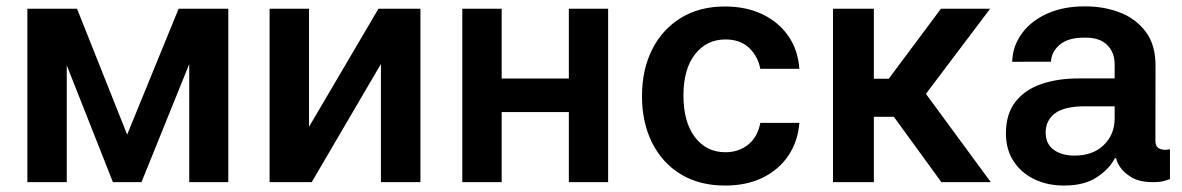

<svg xmlns="http://www.w3.org/2000/svg" viewBox="-20 -573 3718 604"><path d="M380 -149.5 541.9 -545.5H698.2V0H575.3V-371.4L425.1 0H335.2L190 -367.5V0H66.1V-545.5H222.3Z M952.1 -174 1170.5 -545.5H1302.6V0H1178.3V-371.8L960.6 0H828.1V-545.5H952.1Z M1558.2 -545.5V-326H1769.5V-545.5H1893.1V0H1769.5V-220.5H1558.2V0H1434.3V-545.5Z M2261 10.7Q2179.7 10.7 2121.1 -25.2Q2062.5 -61.1 2031.1 -124.6Q1999.6 -188.2 1999.6 -270.6Q1999.6 -354 2031.6 -417.4Q2063.6 -480.8 2122 -516.7Q2180.4 -552.6 2260.3 -552.6Q2327.1 -552.6 2378.2 -528.2Q2429.3 -503.9 2459.9 -459.9Q2490.4 -415.8 2494.7 -356.5H2371.8Q2364.3 -396 2336.5 -422.4Q2308.6 -448.9 2262.1 -448.9Q2202.8 -448.9 2166.4 -402.2Q2130 -355.5 2130 -272.7Q2130 -189.3 2166 -141.7Q2202.1 -94.1 2262.1 -94.1Q2304.3 -94.1 2334 -118.3Q2363.6 -142.4 2371.8 -186.4H2494.7Q2490.1 -128.6 2460.6 -84.2Q2431.1 -39.8 2380.3 -14.6Q2329.5 10.7 2261 10.7Z M2600.5 0V-545.5H2729V-325.3H2775.9L2940 -545.5H3094.8L2892.8 -277.7L3096.9 0H2941.4L2791.9 -205.6H2729V0Z M3327.1 10.7Q3275.2 10.7 3233.8 -9.2Q3192.5 -29.1 3168.5 -65.9Q3144.5 -102.6 3144.5 -153.4Q3144.5 -214.1 3174 -252.3Q3203.5 -290.5 3255.9 -308.6Q3308.2 -326.7 3376.8 -326.3H3486.5V-370.7Q3486.5 -408.7 3462.5 -432Q3438.6 -455.3 3393.5 -454.5Q3341.3 -455.3 3314.5 -432.9Q3287.6 -410.5 3286.2 -378.9L3164.1 -378.6Q3165.8 -428.6 3194.8 -468Q3223.7 -507.5 3274.9 -530.4Q3326 -553.3 3393.5 -552.9Q3451.3 -553.3 3502 -534.1Q3552.6 -514.9 3584 -473.5Q3615.4 -432.2 3615.1 -365.4L3614.7 -130.7Q3614.7 -110.1 3628.9 -104.8Q3643.1 -99.4 3658.4 -103.3H3660.5V-9.2Q3658 -9.2 3645.1 -4.6Q3632.1 0 3606.9 0Q3564.3 0 3539.1 -15.4Q3513.8 -30.9 3502.7 -48.8Q3491.5 -66.8 3491.5 -74.6V-75.3H3487.2Q3470.2 -41.9 3430.8 -15.6Q3391.3 10.7 3327.1 10.7ZM3360.1 -83.5Q3418.3 -83.5 3452.4 -116.8Q3486.5 -150.2 3486.5 -200.3V-238.6H3393.5Q3328.5 -238.6 3299 -216.6Q3269.5 -194.6 3269.5 -155.9Q3269.5 -120.4 3294.7 -101.9Q3320 -83.5 3360.1 -83.5Z"/></svg>

Font: Inter Zeller Semi Bold
Style: Regular
Weight: 600
Designer: Rasmus Andersson; Joe Bland
Foundry: zeller
Version: Version 3.015;git-dec3a8cb1